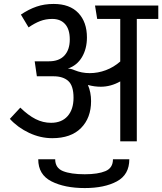

<svg xmlns="http://www.w3.org/2000/svg" viewBox="-20 -717 823 974"><path d="M783 -621H674V0H590V-304Q542 -277 491 -277Q459 -277 426 -286Q442 -249 442 -204Q442 -119 391 -67.5Q340 -16 245 -16Q185 -16 127.5 -43Q70 -70 30 -114L83 -171Q123 -132 160.5 -113Q198 -94 239 -94Q293 -94 323 -128Q353 -162 353 -221Q353 -282 326.5 -306Q300 -330 252 -330H167L156 -406H228Q280 -406 307 -435.5Q334 -465 334 -517Q334 -568 310.5 -594.5Q287 -621 245 -621Q212 -621 183.5 -610Q155 -599 125 -578L86 -643Q126 -670 165.5 -683.5Q205 -697 252 -697Q334 -697 377.5 -651Q421 -605 421 -527Q421 -470 396 -427.5Q371 -385 324 -369Q340 -369 358 -361Q394 -346 435 -346Q477 -346 517 -361Q557 -376 590 -405V-621H473L462 -689H783ZM174 91H260Q260 135 299.5 151Q339 167 410 167Q477 167 515 151Q553 135 553 91H636Q636 169 573 203Q510 237 410 237Q308 237 241 203Q174 169 174 91Z"/></svg>

Font: Fira GO
Style: Regular
Weight: 400
Designer: Carrois Corporate
Foundry: Carrois Corporate GbR
Version: Version 0.300